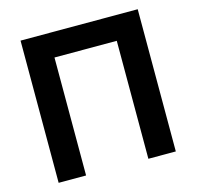

<svg xmlns="http://www.w3.org/2000/svg" viewBox="-104 -818 948 926"><g transform="rotate(-15 370.0 -355.0)"><path d="M214 0V-589H525V0H662V-710H77V0Z"/></g></svg>

Font: RT Raleway Bold
Style: Regular
Weight: 400
Designer: Matt McInerney, Pablo Impallari, Rodrigo Fuenzalida — Edited by Milan Moffatt in April 2016
Foundry: Matt McInerney, Pablo Impallari, Rodrigo Fuenzalida — Edited by Milan Moffatt in April 2016
Version: Version 3.001